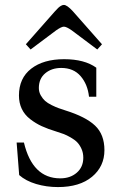

<svg xmlns="http://www.w3.org/2000/svg" viewBox="-20 -740 476 772"><path d="M84 -562 201.2 -694.8Q210 -704.1 214.1 -708.3Q218.3 -712.4 224.6 -716.3Q231 -720.2 236.8 -720.2Q249.5 -720.2 272.9 -694.8L390.1 -562L371.1 -541L268.1 -618.2Q247.1 -632.8 236.8 -632.8Q227.1 -632.8 206.1 -618.2L103 -541ZM46.9 -167H76.2Q110.4 -22.9 222.2 -22.9Q262.7 -22.9 288.8 -45.7Q314.9 -68.4 314.9 -106Q314.9 -125.5 307.6 -141.6Q300.3 -157.7 290.3 -168Q280.3 -178.2 263.9 -187.5Q247.6 -196.8 235.8 -201.2Q224.1 -205.6 207 -210.9Q172.9 -221.2 147.9 -232.7Q123 -244.1 101.1 -261.2Q79.1 -278.3 67.6 -302.2Q56.2 -326.2 56.2 -356Q56.2 -425.8 105.5 -463.9Q154.8 -502 237.8 -502Q319.8 -502 367.2 -467.8V-351.1H337.9Q332.5 -400.9 304.2 -433.8Q275.9 -466.8 226.1 -466.8Q187.5 -466.8 161.9 -445.3Q136.2 -423.8 136.2 -386.2Q136.2 -370.1 144 -356.4Q151.9 -342.8 161.4 -334.2Q170.9 -325.7 188.2 -317.1Q205.6 -308.6 215.6 -305.2Q225.6 -301.8 243.2 -295.9Q324.7 -270.5 362.3 -234.9Q399.9 -199.2 399.9 -136.2Q399.9 -70.8 350.1 -29.3Q300.3 12.2 212.9 12.2Q167 12.2 125.2 -0.2Q83.5 -12.7 57.1 -36.1Z"/></svg>

Font: Heuristica
Style: Regular
Weight: 400
Version: Version 1.0.2